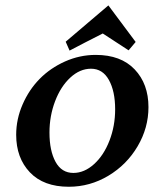

<svg xmlns="http://www.w3.org/2000/svg" viewBox="-20 -696 597 718"><path d="M337.9 -490.7Q432.1 -490.7 483.6 -436.5Q535.2 -382.3 535.2 -295.4Q535.2 -217.8 494.6 -148.9Q454.1 -80.1 385.3 -38.8Q316.4 2.4 237.3 2.4Q143.1 2.4 91.8 -51.5Q40.5 -105.5 40.5 -191.9Q40.5 -250.5 64.5 -305.4Q88.4 -360.4 128.2 -400.9Q168 -441.4 223.1 -466.1Q278.3 -490.7 337.9 -490.7ZM320.3 -439Q278.8 -439 242.9 -405.8Q207 -372.6 186 -317.4Q165 -262.2 165 -200.2Q165 -132.3 187.7 -90.8Q210.4 -49.3 254.4 -49.3Q295.4 -49.3 331.8 -82.3Q368.2 -115.2 389.4 -170.2Q410.6 -225.1 410.6 -287.1Q410.6 -355 387.2 -397Q363.8 -439 320.3 -439ZM225.6 -540 385.3 -675.8 487.3 -539.1 460.9 -507.8 364.3 -570.8Q293.9 -535.2 240.2 -506.8Z"/></svg>

Font: Flanker
Style: Bold Italic
Weight: 700
Italic angle: -12°
Designer: Flanker
Version: Version 2.000